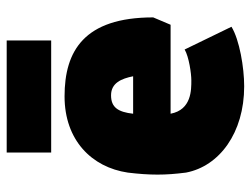

<svg xmlns="http://www.w3.org/2000/svg" viewBox="-108 -632 750 574"><g transform="rotate(-90 267.0 -345.0)"><path d="M296 10C352 10 435 -4 474 -28L406 -168C384 -155 334 -148 314 -148C286 -148 226 -147 214 -210H480L502 -262C502 -469 401 -527 266 -527C135 -527 54 -446 38 -338C34 -305 32 -277 32 -249C32 -221 34 -196 38 -164C57 -64 157 10 296 10ZM98 -567H433V-700H98ZM214 -322C219 -367 233 -388 269 -388C306 -388 319 -357 326 -322Z"/></g></svg>

Font: Finlandica Black
Style: Regular
Weight: 900
Designer: Niklas Ekholm, Juho Hiilivirta, Jaakko Suomalainen
Foundry: Helsinki Type Studio
Version: Version 2.000;Glyphs 3.2 (3202)